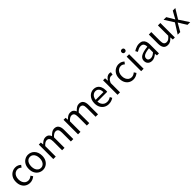

<svg xmlns="http://www.w3.org/2000/svg" viewBox="619 -2923 5084 5084"><g transform="rotate(-45 3161.0 -381.0)"><path d="M306 13Q234 13 176.5 -20.5Q119 -54 85.5 -117.5Q52 -181 52 -271Q52 -362 88 -425.5Q124 -489 184 -523Q244 -557 313 -557Q366 -557 404.5 -538Q443 -519 471 -493L425 -433Q402 -454 375.5 -467Q349 -480 317 -480Q268 -480 229 -454Q190 -428 168 -381Q146 -334 146 -271Q146 -209 167.5 -162Q189 -115 226.5 -89Q264 -63 314 -63Q352 -63 384 -78.5Q416 -94 442 -117L482 -55Q445 -23 400 -5Q355 13 306 13Z M786 13Q720 13 662 -20.5Q604 -54 569.5 -117.5Q535 -181 535 -271Q535 -362 569.5 -425.5Q604 -489 662 -523Q720 -557 786 -557Q836 -557 881.5 -538Q927 -519 962 -482Q997 -445 1017 -392Q1037 -339 1037 -271Q1037 -181 1002 -117.5Q967 -54 910 -20.5Q853 13 786 13ZM786 -63Q833 -63 868.5 -89Q904 -115 924 -162Q944 -209 944 -271Q944 -334 924 -381Q904 -428 868.5 -454Q833 -480 786 -480Q739 -480 703.5 -454Q668 -428 648.5 -381Q629 -334 629 -271Q629 -209 648.5 -162Q668 -115 703.5 -89Q739 -63 786 -63Z M1181 0V-543H1256L1265 -464H1267Q1303 -503 1345.5 -530Q1388 -557 1436 -557Q1499 -557 1534 -529Q1569 -501 1586 -453Q1629 -499 1672.5 -528Q1716 -557 1766 -557Q1849 -557 1889.5 -502.5Q1930 -448 1930 -344V0H1839V-332Q1839 -409 1814.5 -443Q1790 -477 1738 -477Q1707 -477 1673.5 -456.5Q1640 -436 1601 -394V0H1510V-332Q1510 -409 1485.5 -443Q1461 -477 1409 -477Q1378 -477 1344 -456.5Q1310 -436 1273 -394V0Z M2107 0V-543H2182L2191 -464H2193Q2229 -503 2271.5 -530Q2314 -557 2362 -557Q2425 -557 2460 -529Q2495 -501 2512 -453Q2555 -499 2598.5 -528Q2642 -557 2692 -557Q2775 -557 2815.5 -502.5Q2856 -448 2856 -344V0H2765V-332Q2765 -409 2740.5 -443Q2716 -477 2664 -477Q2633 -477 2599.5 -456.5Q2566 -436 2527 -394V0H2436V-332Q2436 -409 2411.5 -443Q2387 -477 2335 -477Q2304 -477 2270 -456.5Q2236 -436 2199 -394V0Z M3253 13Q3180 13 3121 -21Q3062 -55 3027.5 -118.5Q2993 -182 2993 -271Q2993 -338 3013 -390.5Q3033 -443 3067.5 -480.5Q3102 -518 3146 -537.5Q3190 -557 3236 -557Q3306 -557 3354 -526Q3402 -495 3427.5 -437.5Q3453 -380 3453 -302Q3453 -287 3452 -274Q3451 -261 3449 -250H3083Q3086 -192 3109.5 -149.5Q3133 -107 3172 -83.5Q3211 -60 3263 -60Q3303 -60 3335.5 -71.5Q3368 -83 3399 -103L3431 -42Q3396 -19 3352 -3Q3308 13 3253 13ZM3082 -315H3373Q3373 -397 3337.5 -440.5Q3302 -484 3238 -484Q3200 -484 3166.5 -464Q3133 -444 3110.5 -407Q3088 -370 3082 -315Z M3587 0V-543H3662L3671 -444H3673Q3701 -496 3741.5 -526.5Q3782 -557 3827 -557Q3846 -557 3859.5 -554.5Q3873 -552 3885 -545L3868 -466Q3854 -470 3843 -472.5Q3832 -475 3815 -475Q3782 -475 3744 -446.5Q3706 -418 3679 -349V0Z M4175 13Q4103 13 4045.5 -20.5Q3988 -54 3954.5 -117.5Q3921 -181 3921 -271Q3921 -362 3957 -425.5Q3993 -489 4053 -523Q4113 -557 4182 -557Q4235 -557 4273.5 -538Q4312 -519 4340 -493L4294 -433Q4271 -454 4244.5 -467Q4218 -480 4186 -480Q4137 -480 4098 -454Q4059 -428 4037 -381Q4015 -334 4015 -271Q4015 -209 4036.5 -162Q4058 -115 4095.5 -89Q4133 -63 4183 -63Q4221 -63 4253 -78.5Q4285 -94 4311 -117L4351 -55Q4314 -23 4269 -5Q4224 13 4175 13Z M4471 0V-543H4563V0ZM4517 -655Q4490 -655 4473.5 -671.5Q4457 -688 4457 -716Q4457 -743 4473.5 -759Q4490 -775 4517 -775Q4544 -775 4561 -759Q4578 -743 4578 -716Q4578 -688 4561 -671.5Q4544 -655 4517 -655Z M4871 13Q4826 13 4790 -5Q4754 -23 4733.5 -57.5Q4713 -92 4713 -141Q4713 -230 4792.5 -277.5Q4872 -325 5046 -344Q5046 -379 5036.5 -410.5Q5027 -442 5003 -461.5Q4979 -481 4934 -481Q4887 -481 4845.5 -462.5Q4804 -444 4771 -423L4736 -486Q4761 -502 4794 -518.5Q4827 -535 4866 -546Q4905 -557 4949 -557Q5015 -557 5056.5 -529Q5098 -501 5117.5 -451.5Q5137 -402 5137 -334V0H5062L5054 -65H5051Q5013 -33 4967.5 -10Q4922 13 4871 13ZM4897 -61Q4936 -61 4971.5 -79Q5007 -97 5046 -132V-283Q4955 -273 4901 -254.5Q4847 -236 4824 -209.5Q4801 -183 4801 -147Q4801 -100 4829 -80.5Q4857 -61 4897 -61Z M5468 13Q5382 13 5341.5 -41Q5301 -95 5301 -199V-543H5393V-210Q5393 -135 5417 -100.5Q5441 -66 5495 -66Q5537 -66 5570 -88Q5603 -110 5642 -158V-543H5733V0H5657L5650 -85H5647Q5609 -41 5566.5 -14Q5524 13 5468 13Z M5839 0 6018 -283 5853 -543H5952L6025 -424Q6037 -401 6050.5 -378.5Q6064 -356 6078 -333H6083Q6094 -356 6106.5 -378.5Q6119 -401 6131 -424L6198 -543H6293L6128 -274L6307 0H6207L6127 -127Q6113 -152 6098.5 -176.5Q6084 -201 6068 -224H6063Q6050 -201 6036.5 -176.5Q6023 -152 6008 -127L5935 0Z"/></g></svg>

Font: Noto Sans HK Thin
Style: Regular
Weight: 400
Version: Version 2.004-H2;hotconv 1.0.118;makeotfexe 2.5.65603